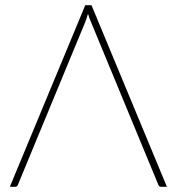

<svg xmlns="http://www.w3.org/2000/svg" viewBox="-20 -723 684 743"><path d="M626 0H603.5Q596 0 592.5 -8.5L332 -638Q328.5 -645.5 325.8 -653.5Q323 -661.5 320.5 -670Q316 -653.5 310 -638L49.5 -8.5Q47 0 38 0H18L310 -703H334Z"/></svg>

Font: Lato Thin
Style: Regular
Weight: 200
Designer: Lukasz Dziedzic
Foundry: tyPoland Lukasz Dziedzic
Version: Version 2.007; 2014-02-27